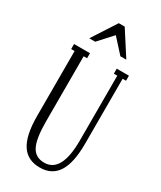

<svg xmlns="http://www.w3.org/2000/svg" viewBox="-227 -981 892 1067"><g transform="rotate(30 219.5 -447.5)"><path d="M301.8 -750 221.2 -838.9 140.1 -750H102.1L202.1 -904.8H240.2L339.8 -750ZM318.8 -647.9V-680.2H397V-647.9H375V-231.9Q375 -108.4 337.2 -49.3Q299.3 9.8 222.2 9.8Q143.1 9.8 105 -49.1Q66.9 -107.9 66.9 -231.9V-647.9H44.9V-680.2H147V-647.9H125V-231.9Q125 -119.1 149.4 -72.5Q173.8 -25.9 230 -25.9Q340.8 -25.9 340.8 -231.9V-647.9Z"/></g></svg>

Font: Margherita Light
Style: Regular
Weight: 300
Designer: James Puckett
Foundry: Dunwich Type Founders
Version: Version 1.008;hotconv 1.0.109;makeotfexe 2.5.65596